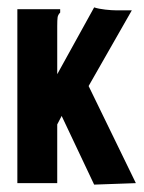

<svg xmlns="http://www.w3.org/2000/svg" viewBox="-20 -496 390 520"><path d="M147 -182 135 -159V0H27V-471H143V-462Q137 -456 136 -449Q135 -442 135 -425V-295L235 -476Q247 -472 265 -470Q283 -468 295 -468H337L220 -263L348 0L235 4Z"/></svg>

Font: Inconsolata ExtraCondensed Black
Style: Regular
Weight: 900
Width: 2
Monospace: yes
Designer: Raph Levien, Cyreal, Brenton Simpson
Foundry: Raph Levien, Cyreal, Google
Version: Version 3.001; ttfautohint (v1.8.2.53-6de2)